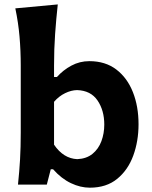

<svg xmlns="http://www.w3.org/2000/svg" viewBox="-20 -847 697 881"><path d="M392.1 14.2Q349.1 14.2 305.4 -6.6Q261.7 -27.3 223.6 -70.3H212.9L194.8 0H62.5Q68.8 -59.6 72 -115.2Q75.2 -170.9 75.2 -239.7V-546.4Q75.2 -614.3 69.6 -679Q64 -743.7 50.3 -808.6L245.1 -826.7Q237.8 -760.7 232.9 -691.4Q228 -622.1 228 -546.4V-493.7H241.2Q269.5 -525.4 307.6 -545.9Q345.7 -566.4 390.1 -566.4Q463.4 -566.4 513.7 -528.1Q564 -489.7 589.8 -424.3Q615.7 -358.9 615.7 -276.9Q615.7 -199.7 591.6 -133.3Q567.4 -66.9 517.8 -26.4Q468.3 14.2 392.1 14.2ZM334.5 -116.7Q377 -118.7 404.5 -141.1Q432.1 -163.6 445.3 -199.2Q458.5 -234.9 458.5 -275.4Q458.5 -340.3 427.5 -386Q396.5 -431.6 333.5 -433.6Q306.6 -433.1 278.6 -419.4Q250.5 -405.8 228 -379.9V-183.1Q271 -119.6 334.5 -116.7Z"/></svg>

Font: Pinar-DS3-FD Bold
Style: Regular
Weight: 700
Designer: Amin Abedi
Version: Version 3.000